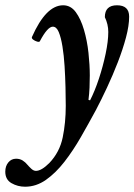

<svg xmlns="http://www.w3.org/2000/svg" viewBox="-85 -436 509 727"><path d="M10 271Q-18 271 -41.5 257.5Q-65 244 -65 214Q-65 193 -53.5 179Q-42 165 -24 165Q-10 165 0.5 171.5Q11 178 19 188Q24 194 33 202.5Q42 211 51 211Q72 211 102 181Q141 140 152.5 84Q164 28 164 -35Q164 -67 163 -106.5Q162 -146 159.5 -186Q157 -226 151.5 -260Q146 -294 137.5 -314.5Q129 -335 115 -335Q95 -335 66 -280Q64 -276 55.5 -278.5Q47 -281 40.5 -286Q34 -291 36 -296Q89 -416 154 -416Q183 -416 202 -390Q221 -364 233 -323Q245 -282 250 -236Q255 -190 255 -151Q255 -127 254 -104Q253 -81 250 -58L256 -56Q274 -91 289.5 -138Q305 -185 315 -232.5Q325 -280 325 -315Q325 -344 312 -371Q312 -416 358 -416Q404 -416 404 -373Q404 -339 392 -294Q380 -249 361 -200Q342 -151 320 -104Q298 -57 278 -19Q251 31 221.5 82.5Q192 134 159 176.5Q126 219 89 245Q52 271 10 271Z"/></svg>

Font: Junicode
Style: Bold Italic
Weight: 700
Italic angle: -11°
Designer: Peter S. Baker
Version: Version 2.100; ttfautohint (v1.8.4)